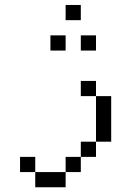

<svg xmlns="http://www.w3.org/2000/svg" viewBox="-20 -708 540 790"><path d="M250 -500V-562.5H187.5V-500ZM375 -500V-562.5H312.5V-500ZM312.5 -625V-687.5H250V-625ZM125 0V62.5H250V0ZM125 0V-62.5H62.5V0ZM250 0H312.5V-62.5H250ZM312.5 -62.5H375V-125H312.5ZM375 -125H437.5V-312.5H375ZM375 -312.5V-375H312.5V-312.5Z"/></svg>

Font: BFUnifontExMono
Style: Regular
Weight: 500
Version: Version 15.0.06